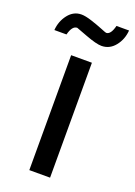

<svg xmlns="http://www.w3.org/2000/svg" viewBox="-161 -731 553 785"><g transform="rotate(20 116.0 -338.0)"><path d="M162.1 0H71.8V-500H162.1ZM-27.8 -573.2Q-24.9 -612.3 -2 -641.6Q21 -670.9 55.2 -670.9Q72.3 -670.9 100.3 -661.9Q128.4 -652.8 150.4 -643.8Q172.4 -634.8 174.8 -634.8Q194.8 -634.8 205.1 -675.8H259.8Q256.8 -636.2 233.4 -607.2Q210 -578.1 174.8 -578.1Q152.3 -578.1 105 -595.9Q57.6 -613.8 57.1 -613.8Q35.2 -613.8 24.9 -573.2Z"/></g></svg>

Font: Perun
Style: Regular
Weight: 400
Version: Version 1.0000